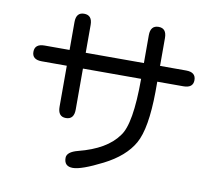

<svg xmlns="http://www.w3.org/2000/svg" viewBox="-88 -901 1176 1041"><g transform="rotate(10 500.0 -380.0)"><path d="M658.2 -589.8V-743.2Q658.2 -796.9 703.1 -796.9Q747.1 -796.9 747.1 -743.2V-589.8H890.6Q944.3 -589.8 944.3 -545.9Q944.3 -502.9 890.6 -502.9H747.1V-446.3Q745.1 -244.1 698.2 -161.1Q651.4 -78.1 537.6 -20.5Q423.8 37.1 377 37.1Q329.1 37.1 329.1 -9.8Q329.1 -43 389.6 -58.6Q543 -97.7 604.5 -184.6Q658.2 -252.9 658.2 -502.9H337.9V-277.3Q337.9 -222.7 293 -222.7Q249 -222.7 249 -277.3V-502.9H111.3Q57.6 -502.9 57.6 -545.9Q57.6 -589.8 111.3 -589.8H249V-743.2Q249 -796.9 293 -796.9Q337.9 -796.9 337.9 -743.2V-589.8Z"/></g></svg>

Font: MotoyaLMaru
Style: W3 mono
Weight: 400
Version: Version 1.01